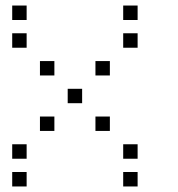

<svg xmlns="http://www.w3.org/2000/svg" viewBox="-20 -696 640 692"><path d="M25 -676Q24 -676 24 -676Q24 -676 24 -675V-625Q24 -624 24 -624Q24 -624 25 -624H75Q76 -624 76 -624Q76 -624 76 -625V-675Q76 -676 76 -676Q76 -676 75 -676ZM425 -676Q424 -676 424 -676Q424 -676 424 -675V-625Q424 -624 424 -624Q424 -624 425 -624H475Q476 -624 476 -624Q476 -624 476 -625V-675Q476 -676 476 -676Q476 -676 475 -676ZM25 -576Q24 -576 24 -576Q24 -576 24 -575V-525Q24 -524 24 -524Q24 -524 25 -524H75Q76 -524 76 -524Q76 -524 76 -525V-575Q76 -576 76 -576Q76 -576 75 -576ZM425 -576Q424 -576 424 -576Q424 -576 424 -575V-525Q424 -524 424 -524Q424 -524 425 -524H475Q476 -524 476 -524Q476 -524 476 -525V-575Q476 -576 476 -576Q476 -576 475 -576ZM125 -476Q124 -476 124 -476Q124 -476 124 -475V-425Q124 -424 124 -424Q124 -424 125 -424H175Q176 -424 176 -424Q176 -424 176 -425V-475Q176 -476 176 -476Q176 -476 175 -476ZM325 -476Q324 -476 324 -476Q324 -476 324 -475V-425Q324 -424 324 -424Q324 -424 325 -424H375Q376 -424 376 -424Q376 -424 376 -425V-475Q376 -476 376 -476Q376 -476 375 -476ZM225 -376Q224 -376 224 -376Q224 -376 224 -375V-325Q224 -324 224 -324Q224 -324 225 -324H275Q276 -324 276 -324Q276 -324 276 -325V-375Q276 -376 276 -376Q276 -376 275 -376ZM125 -276Q124 -276 124 -276Q124 -276 124 -275V-225Q124 -224 124 -224Q124 -224 125 -224H175Q176 -224 176 -224Q176 -224 176 -225V-275Q176 -276 176 -276Q176 -276 175 -276ZM325 -276Q324 -276 324 -276Q324 -276 324 -275V-225Q324 -224 324 -224Q324 -224 325 -224H375Q376 -224 376 -224Q376 -224 376 -225V-275Q376 -276 376 -276Q376 -276 375 -276ZM25 -176Q24 -176 24 -176Q24 -176 24 -175V-125Q24 -124 24 -124Q24 -124 25 -124H75Q76 -124 76 -124Q76 -124 76 -125V-175Q76 -176 76 -176Q76 -176 75 -176ZM425 -176Q424 -176 424 -176Q424 -176 424 -175V-125Q424 -124 424 -124Q424 -124 425 -124H475Q476 -124 476 -124Q476 -124 476 -125V-175Q476 -176 476 -176Q476 -176 475 -176ZM25 -76Q24 -76 24 -76Q24 -76 24 -75V-25Q24 -24 24 -24Q24 -24 25 -24H75Q76 -24 76 -24Q76 -24 76 -25V-75Q76 -76 76 -76Q76 -76 75 -76ZM425 -76Q424 -76 424 -76Q424 -76 424 -75V-25Q424 -24 424 -24Q424 -24 425 -24H475Q476 -24 476 -24Q476 -24 476 -25V-75Q476 -76 476 -76Q476 -76 475 -76Z"/></svg>

Font: Doto
Style: Regular
Weight: 400
Monospace: yes
Version: Version 1.000